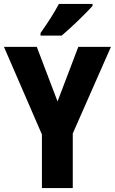

<svg xmlns="http://www.w3.org/2000/svg" viewBox="-20 -1002 581 971"><path d="M448 -972V-982H278C254 -937 219 -883 185 -835V-822H292C341 -863 416 -936 448 -972ZM271 -489 166 -765H0L192 -322V-51H348V-327L541 -765H376Z"/></svg>

Font: Noto Sans Tamil UI Condensed ExtraBold
Style: Regular
Weight: 800
Width: 3
Designer: Jelle Bosma - Monotype Design Team
Foundry: Monotype Imaging Inc.
Version: Version 2.004